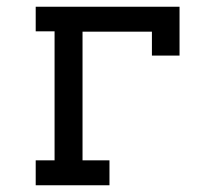

<svg xmlns="http://www.w3.org/2000/svg" viewBox="-20 -550 640 570"><path d="M86 0V-74H142V-457H86V-530H513V-385H431V-456H225V-74H305V0Z"/></svg>

Font: Iosevka Slab Extended
Style: Regular
Weight: 400
Width: 7
Monospace: yes
Designer: Belleve Invis
Foundry: Belleve Invis
Version: Version 11.1.1; ttfautohint (v1.8.3)